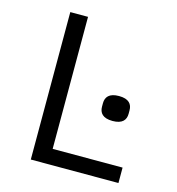

<svg xmlns="http://www.w3.org/2000/svg" viewBox="-105 -788 809 878"><g transform="rotate(15 300.0 -349.0)"><path d="M535 0V-73H204V-698H120V0ZM435 -267C482 -267 498 -289 498 -318V-334C498 -363 482 -385 435 -385C388 -385 372 -363 372 -334V-318C372 -289 388 -267 435 -267Z"/></g></svg>

Font: IBM Mono
Style: Regular
Weight: 400
Monospace: yes
Designer: Mike Abbink, Paul van der Laan, Pieter van Rosmalen
Foundry: Bold Monday
Version: Version 2.3